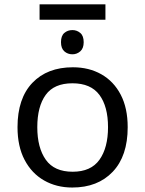

<svg xmlns="http://www.w3.org/2000/svg" viewBox="-20 -837 654 867"><path d="M158.7 -817.4H456.1V-748H158.7ZM307.1 -701.2Q327.1 -701.2 342.5 -688.2Q357.9 -675.3 357.9 -646.5Q357.9 -618.7 342.5 -605.2Q327.1 -591.8 307.1 -591.8Q285.6 -591.8 270.5 -605.2Q255.4 -618.7 255.4 -646.5Q255.4 -675.3 270.5 -688.2Q285.6 -701.2 307.1 -701.2ZM556.6 -262.7Q556.6 -132.3 489 -61.3Q421.4 9.8 306.2 9.8Q234.9 9.8 179 -22.2Q123 -54.2 91.1 -115Q59.1 -175.8 59.1 -262.7Q59.1 -392.6 126.2 -462.9Q193.4 -533.2 309.1 -533.2Q381.8 -533.2 437.7 -501.5Q493.7 -469.7 525.1 -409.4Q556.6 -349.1 556.6 -262.7ZM148.4 -262.7Q148.4 -169.9 186.8 -115.7Q225.1 -61.5 308.1 -61.5Q390.6 -61.5 429.2 -115.7Q467.8 -169.9 467.8 -262.7Q467.8 -356 429 -408.4Q390.1 -460.9 307.1 -460.9Q224.1 -460.9 186.3 -408.4Q148.4 -356 148.4 -262.7Z"/></svg>

Font: Lunasima
Style: Regular
Weight: 400
Designer: The DocRepair Project, Monotype Design Team
Foundry: Google
Version: Version 2.009